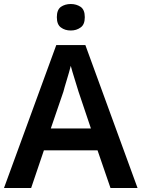

<svg xmlns="http://www.w3.org/2000/svg" viewBox="-20 -943 711 963"><path d="M335 -922.9C315.9 -922.9 299.3 -918 285.6 -908.7C272 -898.9 265.1 -881.8 265.1 -856.9C265.1 -832 272 -814.9 285.6 -805.2C299.3 -794.9 315.9 -790 335 -790C354 -790 370.1 -794.9 384.3 -805.2C398.4 -814.9 405.3 -832 405.3 -856.9C405.3 -881.8 398.4 -898.9 384.3 -908.7C370.1 -918 354 -922.9 335 -922.9ZM669.9 0 408.2 -716.8H262.2L0 0H136.2L200.2 -189H469.2L534.2 0ZM436 -298.8H234.9L297.9 -482.9C303.2 -505.9 325.7 -574.2 335 -612.8C342.8 -580.6 366.7 -509.3 374 -482.9Z"/></svg>

Font: Noto Reveo Sans
Style: Regular
Weight: 600
Designer: Monotype Design Team
Foundry: Monotype Imaging Inc.
Version: Version 2.007